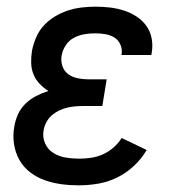

<svg xmlns="http://www.w3.org/2000/svg" viewBox="-20 -548 540 576"><path d="M216 8Q189 8 163.5 4.5Q138 1 114 -7.5Q90 -16 70 -31.5Q50 -47 38 -68.5Q26 -90 22 -116Q18 -142 23 -169Q26 -187 34 -205Q42 -223 56.5 -237Q71 -251 88.5 -260Q106 -269 125 -275Q111 -284 99 -296.5Q87 -309 80.5 -325Q74 -341 73.5 -359Q73 -377 76 -396Q80 -416 88.5 -436Q97 -456 112 -472Q127 -488 145.5 -499Q164 -510 184 -516.5Q204 -523 225 -525.5Q246 -528 266 -528Q288 -528 309.5 -525.5Q331 -523 351.5 -516.5Q372 -510 389.5 -498.5Q407 -487 419 -470.5Q431 -454 435 -432.5Q439 -411 435 -389L434 -383H344L345 -386Q347 -401 341 -414.5Q335 -428 323 -435.5Q311 -443 296 -445.5Q281 -448 266 -448Q250 -448 234 -445.5Q218 -443 202.5 -435Q187 -427 177.5 -412.5Q168 -398 165 -382Q162 -366 167 -350.5Q172 -335 184 -326Q196 -317 212 -313.5Q228 -310 245 -310H300L287 -230H232Q220 -230 207 -229Q194 -228 181.5 -225Q169 -222 157.5 -216.5Q146 -211 136 -202.5Q126 -194 119.5 -182Q113 -170 111 -158Q107 -137 115 -118.5Q123 -100 139.5 -89.5Q156 -79 176 -75.5Q196 -72 217 -72Q235 -72 252.5 -74.5Q270 -77 287.5 -84.5Q305 -92 320 -105Q335 -118 345 -134L420 -98Q405 -72 382 -50.5Q359 -29 331.5 -15.5Q304 -2 274.5 3Q245 8 216 8Z"/></svg>

Font: Iosevka Curly Slab Medium
Style: Italic
Weight: 500
Italic angle: -9°
Monospace: yes
Designer: Belleve Invis
Foundry: Belleve Invis
Version: Version 22.1.2; ttfautohint (v1.8.4)